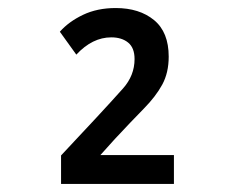

<svg xmlns="http://www.w3.org/2000/svg" viewBox="-20 -873 570 478"><path d="M132 -415V-486L218 -578Q257 -620 286 -652.5Q315 -685 315 -726Q315 -754 299 -767Q283 -780 257 -780Q210 -780 170 -737L129 -794Q151 -819 186.5 -836Q222 -853 268 -853Q327 -853 363.5 -823Q400 -793 400 -732Q400 -692 384 -662.5Q368 -633 338 -602.5Q308 -572 266 -527L230 -487H413V-415Z"/></svg>

Font: Noto Sans Mono Condensed SemiBold
Style: Regular
Weight: 600
Width: 3
Designer: Monotype Design Team
Foundry: Monotype Imaging Inc.
Version: Version 2.014